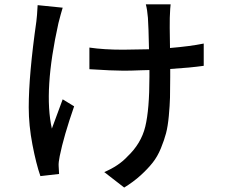

<svg xmlns="http://www.w3.org/2000/svg" viewBox="-20 -803 1040 884"><path d="M153.3 -779.3 268.6 -767.6Q260.7 -742.2 249 -696.3Q179.7 -384.8 218.8 -210.9Q262.7 -329.1 268.6 -345.7L321.3 -313.5Q273.4 -175.8 254.9 -84Q249 -54.7 250 -39.1Q250 -34.2 251 -21Q252 -7.8 252 -2L166 7.8Q146.5 -47.9 129.4 -136.7Q112.3 -225.6 112.3 -308.6Q112.3 -459 147.5 -705.1Q150.4 -725.6 153.3 -779.3ZM918 -602.5V-500Q856.4 -491.2 763.7 -485.4V-448.2Q763.7 -389.6 762.7 -353.5Q761.7 -317.4 757.3 -269.5Q752.9 -221.7 744.6 -189.9Q736.3 -158.2 720.7 -120.1Q705.1 -82 682.6 -53.7Q660.2 -25.4 627.4 4.4Q594.7 34.2 551.8 60.5L460 -10.7Q526.4 -39.1 565.4 -81.1Q629.9 -141.6 648.9 -220.2Q668 -298.8 668 -449.2V-480.5Q654.3 -480.5 629.9 -479.5Q605.5 -478.5 585.9 -478Q566.4 -477.5 548.8 -477.5Q499 -477.5 391.6 -484.4V-584Q457 -574.2 546.9 -574.2Q585.9 -574.2 666 -576.2Q664.1 -676.8 661.1 -720.7Q658.2 -757.8 651.4 -783.2H765.6Q763.7 -772.5 761.7 -720.7Q760.7 -698.2 762.7 -582Q855.5 -589.8 918 -602.5Z"/></svg>

Font: Gen Shin Gothic Monospace Medium
Style: Regular
Weight: 500
Designer: [Source Han Sans]
Ryoko NISHIZUKA  (kana & ideographs); Paul D. Hunt (Latin, Greek & Cyrillic); Wenlong ZHANG  (bopomofo
Version: Version 1.002.20150607